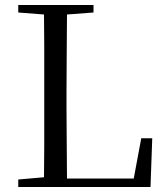

<svg xmlns="http://www.w3.org/2000/svg" viewBox="-20 -748 665 768"><path d="M53 0V-30L156 -39Q157 -103 157 -167Q157 -249 157 -329V-391Q157 -476 157 -561Q157 -626 156 -690L53 -698V-728H354V-698L248 -690Q247 -625 247 -559Q246 -473 246 -378V-320Q246 -248 247 -166Q247 -101 248 -34H515L545 -195H589L582 0Z"/></svg>

Font: Early Summer Mincho
Style: Regular
Weight: 400
Designer: GuiWonder
Version: Version 1.002